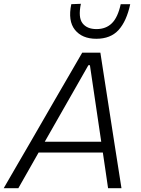

<svg xmlns="http://www.w3.org/2000/svg" viewBox="-40 -990 744 1010"><path d="M-20.5 0Q13 -58 50 -121.8Q87 -185.5 120.5 -243L262 -488Q298.5 -551 329.5 -604.2Q360.5 -657.5 392.5 -713H488Q496 -660 504.5 -606.2Q513 -552.5 523 -487L561 -242Q570.5 -183 580.2 -119.8Q590 -56.5 599 0H528.5Q522 -45 515 -92.8Q508 -140.5 501 -187.5H163Q136.5 -140.5 109.5 -93.2Q82.5 -46 56.5 0ZM206 -263 195.5 -244.5H492.5Q491 -253.5 490 -261.5L433 -647H425ZM466.5 -786Q392 -786 354.2 -833Q316.5 -880 335 -968L385.5 -970Q370.5 -898.5 394 -867.8Q417.5 -837 467.5 -837Q517.5 -837 548.8 -868Q580 -899 595 -968H645Q626 -879 584 -832.5Q542 -786 466.5 -786Z"/></svg>

Font: Commissioner Light
Style: Italic
Weight: 300
Italic angle: -12°
Designer: Kostas Bartsokas
Foundry: Kostas Bartsokas
Version: Version 1.000; ttfautohint (v1.8.3)